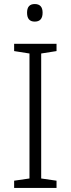

<svg xmlns="http://www.w3.org/2000/svg" viewBox="-20 -931 351 951"><path d="M260 0H50V-36L126 -47V-666L50 -678V-714H260V-678L184 -666V-47L260 -36ZM152 -911Q191 -911 191 -868Q191 -824 152 -824Q114 -824 114 -868Q114 -911 152 -911Z"/></svg>

Font: BC Sans Light
Style: Regular
Weight: 300
Designer: Monotype Design Team
Foundry: Monotype Imaging Inc.
Version: Version 2.000;GOOG;noto-source:20170915:90ef993387c0